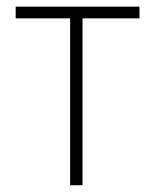

<svg xmlns="http://www.w3.org/2000/svg" viewBox="-20 -548 458 568"><path d="M224.1 -528.3V0H187.5V-528.3ZM392.6 -528.3V-493.7H26.4V-528.3Z"/></svg>

Font: Roboto Condensed ExtraLight
Style: Regular
Weight: 250
Designer: Christian Robertson
Foundry: Google
Version: Version 3.008; 2023